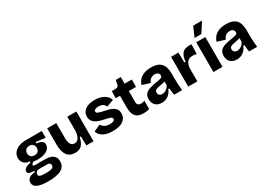

<svg xmlns="http://www.w3.org/2000/svg" viewBox="9 -1768 4108 2949"><g transform="rotate(-30 2063.5 -293.5)"><path d="M276 186Q143 186 82.5 156Q22 126 22 67Q22 21 58.5 -8Q95 -37 166 -41V-62Q111 -62 81.5 -73Q52 -84 52 -114Q52 -142 81 -165Q110 -188 178 -201V-222Q116 -227 80 -262.5Q44 -298 44 -356Q44 -405 72 -445.5Q100 -486 156.5 -510.5Q213 -535 297 -535H571V-414L404 -436V-412Q469 -403 497 -382Q525 -361 525 -323Q525 -263 464.5 -224.5Q404 -186 301 -186Q289 -186 274.5 -187Q260 -188 221 -192Q205 -178 196 -168.5Q187 -159 187 -151Q187 -141 198.5 -137Q210 -133 227 -133H388Q408 -133 440.5 -130.5Q473 -128 505.5 -115Q538 -102 560.5 -73Q583 -44 583 10Q583 99 508.5 142.5Q434 186 276 186ZM290 -266Q333 -266 354.5 -289Q376 -312 376 -347Q376 -385 354 -409.5Q332 -434 291 -434Q249 -434 226 -409.5Q203 -385 203 -347Q203 -313 225 -289.5Q247 -266 290 -266ZM297 58Q355 58 387 52Q419 46 431.5 33Q444 20 444 0Q444 -25 432 -35Q420 -45 404 -47Q388 -49 377 -49H248Q211 -49 193.5 -31.5Q176 -14 176 10Q176 38 203.5 48Q231 58 297 58Z M852 14Q758 14 710.5 -49.5Q663 -113 663 -243V-528H825V-265Q825 -117 914 -117Q950 -117 973.5 -141Q997 -165 1008.5 -205Q1020 -245 1020 -294V-528H1181V0H1053L1050 -162H1030Q1008 -68 967 -27Q926 14 852 14Z M1522 14Q1416 14 1351 -23Q1286 -60 1270 -122L1390 -176Q1400 -150 1435 -126Q1470 -102 1533 -102Q1574 -102 1596.5 -113.5Q1619 -125 1619 -147Q1619 -170 1590.5 -181.5Q1562 -193 1506 -204Q1469 -212 1430 -222.5Q1391 -233 1357 -251.5Q1323 -270 1302 -300.5Q1281 -331 1281 -378Q1281 -451 1339.5 -496.5Q1398 -542 1510 -542Q1608 -542 1671.5 -504.5Q1735 -467 1757 -402L1628 -356Q1620 -388 1590 -407Q1560 -426 1512 -426Q1473 -426 1451.5 -414Q1430 -402 1430 -382Q1430 -358 1462.5 -346Q1495 -334 1550 -323Q1590 -315 1628.5 -304.5Q1667 -294 1698.5 -276.5Q1730 -259 1748.5 -230.5Q1767 -202 1767 -157Q1767 -78 1704 -32Q1641 14 1522 14Z M2063 13Q1969 13 1925.5 -36.5Q1882 -86 1882 -195V-402H1806L1809 -528H1864Q1896 -528 1912 -536.5Q1928 -545 1932 -569L1946 -645H2036V-528H2164V-397H2036V-202Q2036 -136 2104 -136Q2123 -136 2140 -140Q2157 -144 2168 -151V-2Q2136 8 2109.5 10.5Q2083 13 2063 13Z M2387 14Q2320 14 2278.5 -25Q2237 -64 2237 -136Q2237 -197 2268 -229.5Q2299 -262 2357 -278.5Q2415 -295 2494 -307Q2538 -314 2560 -323Q2582 -332 2582 -360Q2582 -385 2564 -403Q2546 -421 2506 -421Q2464 -421 2434 -398.5Q2404 -376 2392 -336L2250 -379Q2278 -463 2344.5 -502.5Q2411 -542 2510 -542Q2629 -542 2684.5 -483.5Q2740 -425 2740 -300V-219Q2740 -110 2752 0H2610Q2606 -23 2602 -55Q2598 -87 2596 -121H2576Q2555 -63 2506 -24.5Q2457 14 2387 14ZM2460 -100Q2496 -100 2532.5 -124.5Q2569 -149 2585 -189L2583 -253Q2554 -240 2521 -234.5Q2488 -229 2458.5 -223Q2429 -217 2410.5 -203.5Q2392 -190 2392 -162Q2392 -134 2411 -117Q2430 -100 2460 -100Z M2860 0V-528H2991L2994 -350H3015Q3025 -453 3065.5 -496.5Q3106 -540 3189 -540Q3197 -540 3206.5 -539.5Q3216 -539 3229 -537L3223 -366Q3207 -373 3188.5 -375.5Q3170 -378 3156 -378Q3037 -378 3022 -240V0Z M3307 0V-528H3468V0ZM3438 -598H3318L3394 -773H3551Z M3717 14Q3650 14 3608.5 -25Q3567 -64 3567 -136Q3567 -197 3598 -229.5Q3629 -262 3687 -278.5Q3745 -295 3824 -307Q3868 -314 3890 -323Q3912 -332 3912 -360Q3912 -385 3894 -403Q3876 -421 3836 -421Q3794 -421 3764 -398.5Q3734 -376 3722 -336L3580 -379Q3608 -463 3674.5 -502.5Q3741 -542 3840 -542Q3959 -542 4014.5 -483.5Q4070 -425 4070 -300V-219Q4070 -110 4082 0H3940Q3936 -23 3932 -55Q3928 -87 3926 -121H3906Q3885 -63 3836 -24.5Q3787 14 3717 14ZM3790 -100Q3826 -100 3862.5 -124.5Q3899 -149 3915 -189L3913 -253Q3884 -240 3851 -234.5Q3818 -229 3788.5 -223Q3759 -217 3740.5 -203.5Q3722 -190 3722 -162Q3722 -134 3741 -117Q3760 -100 3790 -100Z"/></g></svg>

Font: Bricolage Grotesque 12pt ExtraBold
Style: Regular
Weight: 800
Designer: Mathieu Triay
Foundry: Atelier Triay
Version: Version 1.001; ttfautohint (v1.8.4.7-5d5b);gftools[0.9.33.de